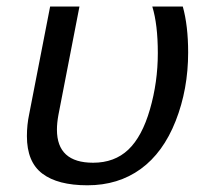

<svg xmlns="http://www.w3.org/2000/svg" viewBox="-20 -548 640 578"><path d="M243.2 9.8Q153.8 9.8 107.4 -25.4Q61 -60.5 61 -138.2Q61 -172.4 67.9 -204.6L130.9 -528.3H219.2L155.8 -201.7Q151.4 -177.7 151.4 -157.7Q151.4 -58.1 260.3 -58.1Q324.7 -58.1 366.2 -97.4Q407.7 -136.7 431.4 -218.8Q455.1 -300.8 455.1 -388.2Q455.1 -474.1 438.5 -528.3H530.3Q546.4 -470.7 546.4 -390.1Q546.4 -279.3 508.8 -183.8Q471.2 -88.4 403.6 -39.3Q335.9 9.8 243.2 9.8Z"/></svg>

Font: Liberation Mono
Style: Italic
Weight: 400
Italic angle: -12°
Monospace: yes
Designer: Steve Matteson
Foundry: Ascender Corporation
Version: Version 2.1.5